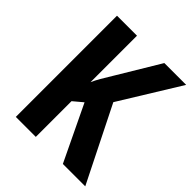

<svg xmlns="http://www.w3.org/2000/svg" viewBox="-199 -836 958 958"><g transform="rotate(45 280.5 -357.0)"><path d="M561 0 363 -396 559 -714H405L268 -486C244 -447 224 -414 212 -386V-714H71V0H212V-252L262 -294L403 0Z"/></g></svg>

Font: Noto Sans Lao Looped Condensed
Style: Bold
Weight: 700
Width: 3
Designer: Mark Frömberg, Ben Mitchell
Foundry: The Fontpad Ltd
Version: Version 1.002